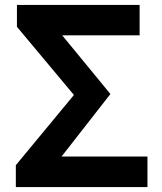

<svg xmlns="http://www.w3.org/2000/svg" viewBox="-20 -761 659 781"><path d="M44.4 0V-89.1L280.7 -374.7L48.9 -652V-740.8H547.9V-617.3H233L429.1 -378.6L230.4 -124.3H579.8V0Z"/></svg>

Font: Noto Sans TC
Style: Regular
Weight: 100
Designer: Ryoko NISHIZUKA 西塚涼子 (kana, bopomofo & ideographs); Paul D. Hunt (Latin, Greek & Cyrillic); Sandoll Communications 산돌커뮤니
Foundry: Adobe
Version: Version 2.004;hotconv 1.0.118;makeotfexe 2.5.65603